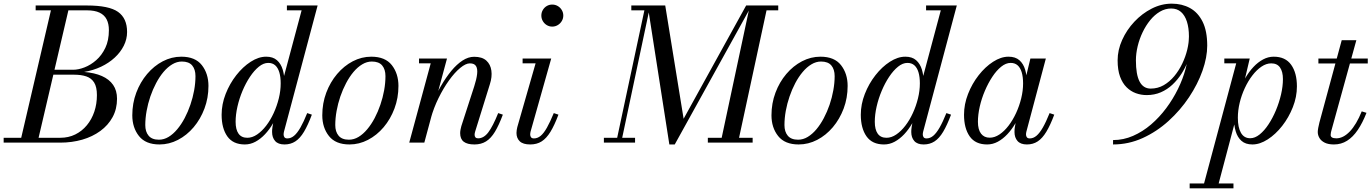

<svg xmlns="http://www.w3.org/2000/svg" viewBox="-65 -780 7504 1050"><path d="M-45 0V-26.5H51L213.5 -723.5H130V-750H410Q531 -750 580.5 -715Q630 -680 630 -605Q630 -566 612 -530Q594 -494 562.2 -464.8Q530.5 -435.5 487.8 -415.2Q445 -395 395 -386.5Q452 -382 492.2 -364.2Q532.5 -346.5 553.8 -315.5Q575 -284.5 575 -240Q575 -184 550.8 -139.5Q526.5 -95 483.8 -63.8Q441 -32.5 384.8 -16.2Q328.5 0 264.5 0ZM146 -26.5H264.5Q310 -26.5 346.8 -44.8Q383.5 -63 410 -95Q436.5 -127 450.8 -169.2Q465 -211.5 465 -260Q465 -304.5 449.8 -328.8Q434.5 -353 406.8 -362.2Q379 -371.5 341 -371.5H212L218 -398.5H335Q363.5 -398.5 397.2 -411.5Q431 -424.5 461.2 -451Q491.5 -477.5 511 -518.2Q530.5 -559 530.5 -615Q530.5 -650 518.2 -674Q506 -698 479.5 -710.8Q453 -723.5 410 -723.5H309Z M807 10Q731.5 10 695 -36Q658.5 -82 658.5 -149.5Q658.5 -215 680.2 -273Q702 -331 739.5 -375.2Q777 -419.5 825.2 -444.8Q873.5 -470 926.5 -470Q1002.5 -470 1038.8 -423.8Q1075 -377.5 1075 -310Q1075 -244.5 1053.2 -186.5Q1031.5 -128.5 994 -84.2Q956.5 -40 908.2 -15Q860 10 807 10ZM804 -16Q831.5 -16 856.8 -31.2Q882 -46.5 904.2 -73Q926.5 -99.5 944.8 -134Q963 -168.5 976.2 -207.2Q989.5 -246 996.8 -286.2Q1004 -326.5 1004 -363.5Q1004 -400.5 986 -422Q968 -443.5 929.5 -443.5Q902.5 -443.5 877 -428.2Q851.5 -413 829.2 -386.5Q807 -360 788.8 -325.5Q770.5 -291 757.2 -252.2Q744 -213.5 736.8 -173.5Q729.5 -133.5 729.5 -96Q729.5 -59.5 747.8 -37.8Q766 -16 804 -16Z M1491 10Q1456 10 1439.5 -9Q1423 -28 1423 -58Q1423 -62 1423.2 -69.5Q1423.5 -77 1425 -85L1440.5 -172L1476 -254L1475 -314.5L1584.5 -723.5H1504V-750H1672L1488 -60Q1486 -52 1486 -44Q1486 -36 1490.5 -29.5Q1495 -23 1506.5 -23Q1526 -23 1543.2 -37.5Q1560.5 -52 1578 -82.5Q1595.5 -113 1615 -161.5L1640.5 -153Q1619 -95.5 1597.5 -59.5Q1576 -23.5 1550.2 -6.8Q1524.5 10 1491 10ZM1274 10Q1209.5 10 1178.2 -34.2Q1147 -78.5 1147 -152.5Q1147 -210 1169 -266.2Q1191 -322.5 1227 -368.5Q1263 -414.5 1306 -442.2Q1349 -470 1390.5 -470Q1427.5 -470 1449.5 -450.8Q1471.5 -431.5 1481.2 -399Q1491 -366.5 1491 -326Q1491 -291 1483.5 -252.5Q1476 -214 1461.8 -176.5Q1447.5 -139 1428 -105.2Q1408.5 -71.5 1384.2 -45.8Q1360 -20 1332.2 -5Q1304.5 10 1274 10ZM1287.5 -26.5Q1314.5 -26.5 1341 -44.5Q1367.5 -62.5 1390.8 -92.8Q1414 -123 1431.8 -161.8Q1449.5 -200.5 1459.8 -242.2Q1470 -284 1470 -324Q1470 -359.5 1462.5 -384.5Q1455 -409.5 1440 -422.8Q1425 -436 1402 -436Q1376 -436 1350.5 -415.2Q1325 -394.5 1302 -360Q1279 -325.5 1261.2 -283.2Q1243.5 -241 1233.5 -197Q1223.5 -153 1223.5 -114Q1223.5 -71.5 1239.5 -49Q1255.5 -26.5 1287.5 -26.5Z M1846 10Q1770.5 10 1734 -36Q1697.5 -82 1697.5 -149.5Q1697.5 -215 1719.2 -273Q1741 -331 1778.5 -375.2Q1816 -419.5 1864.2 -444.8Q1912.5 -470 1965.5 -470Q2041.5 -470 2077.8 -423.8Q2114 -377.5 2114 -310Q2114 -244.5 2092.2 -186.5Q2070.5 -128.5 2033 -84.2Q1995.5 -40 1947.2 -15Q1899 10 1846 10ZM1843 -16Q1870.5 -16 1895.8 -31.2Q1921 -46.5 1943.2 -73Q1965.5 -99.5 1983.8 -134Q2002 -168.5 2015.2 -207.2Q2028.5 -246 2035.8 -286.2Q2043 -326.5 2043 -363.5Q2043 -400.5 2025 -422Q2007 -443.5 1968.5 -443.5Q1941.5 -443.5 1916 -428.2Q1890.5 -413 1868.2 -386.5Q1846 -360 1827.8 -325.5Q1809.5 -291 1796.2 -252.2Q1783 -213.5 1775.8 -173.5Q1768.5 -133.5 1768.5 -96Q1768.5 -59.5 1786.8 -37.8Q1805 -16 1843 -16Z M2529.5 10Q2490.5 10 2471 -5Q2451.5 -20 2451.5 -52Q2451.5 -61.5 2453.8 -72.8Q2456 -84 2458 -90.5L2528.5 -308Q2541 -346.5 2544.2 -374.8Q2547.5 -403 2538.5 -418.2Q2529.5 -433.5 2504.5 -433.5Q2482 -433.5 2451.8 -408.5Q2421.5 -383.5 2390.8 -340.8Q2360 -298 2333.5 -244.2Q2307 -190.5 2291 -133H2272Q2284 -176 2303.5 -222.8Q2323 -269.5 2348.5 -313.2Q2374 -357 2403.2 -392.5Q2432.5 -428 2464.2 -448.8Q2496 -469.5 2528 -469.5Q2571.5 -469.5 2594.5 -448.8Q2617.5 -428 2622.2 -393.8Q2627 -359.5 2614 -319.5L2533.5 -60.5Q2532 -56 2531.2 -51.2Q2530.5 -46.5 2530.5 -42.5Q2530.5 -34.5 2535 -29Q2539.5 -23.5 2549.5 -23.5Q2580.5 -23.5 2605.2 -56Q2630 -88.5 2659.5 -161.5L2685 -153Q2663.5 -95.5 2641.8 -59.5Q2620 -23.5 2593.2 -6.8Q2566.5 10 2529.5 10ZM2173 0 2290.5 -433.5H2226.5V-460H2379.5L2255.5 0Z M2834.5 10Q2795.5 10 2777.5 -7.2Q2759.5 -24.5 2759.5 -53Q2759.5 -60.5 2760.8 -68.8Q2762 -77 2764 -85L2864 -433.5H2793V-460H2949.5L2836.5 -60Q2835.5 -56 2835 -51.8Q2834.5 -47.5 2834.5 -44Q2834.5 -35.5 2839.2 -29.2Q2844 -23 2855 -23Q2874.5 -23 2891.8 -37.2Q2909 -51.5 2926.2 -82.2Q2943.5 -113 2963.5 -161.5L2989 -153Q2967.5 -95.5 2945.5 -59.5Q2923.5 -23.5 2897.2 -6.8Q2871 10 2834.5 10ZM2955 -634.5Q2938.5 -634.5 2925 -642.8Q2911.5 -651 2903.5 -664.8Q2895.5 -678.5 2895.5 -695Q2895.5 -711.5 2903.5 -725.2Q2911.5 -739 2925 -747Q2938.5 -755 2955 -755Q2971.5 -755 2985.2 -747Q2999 -739 3007.2 -725.2Q3015.5 -711.5 3015.5 -695Q3015.5 -678.5 3007.2 -664.8Q2999 -651 2985.2 -642.8Q2971.5 -634.5 2955 -634.5Z M3595.5 10 3477 -750H3573L3673.5 -130.5L4015.5 -750H4045.5L3625 10ZM3237.5 0V-26.5H3408V0ZM3304.5 0 3459 -723.5H3387.5V-750H3491L3332 0ZM3806 0V-26.5H4051V0ZM3876 0 4036 -750H4191V-723.5H4127L3971 0Z M4302.5 10Q4227 10 4190.5 -36Q4154 -82 4154 -149.5Q4154 -215 4175.8 -273Q4197.5 -331 4235 -375.2Q4272.5 -419.5 4320.8 -444.8Q4369 -470 4422 -470Q4498 -470 4534.2 -423.8Q4570.5 -377.5 4570.5 -310Q4570.5 -244.5 4548.8 -186.5Q4527 -128.5 4489.5 -84.2Q4452 -40 4403.8 -15Q4355.5 10 4302.5 10ZM4299.5 -16Q4327 -16 4352.2 -31.2Q4377.5 -46.5 4399.8 -73Q4422 -99.5 4440.2 -134Q4458.5 -168.5 4471.8 -207.2Q4485 -246 4492.2 -286.2Q4499.5 -326.5 4499.5 -363.5Q4499.5 -400.5 4481.5 -422Q4463.5 -443.5 4425 -443.5Q4398 -443.5 4372.5 -428.2Q4347 -413 4324.8 -386.5Q4302.5 -360 4284.2 -325.5Q4266 -291 4252.8 -252.2Q4239.5 -213.5 4232.2 -173.5Q4225 -133.5 4225 -96Q4225 -59.5 4243.2 -37.8Q4261.5 -16 4299.5 -16Z M4986.5 10Q4951.5 10 4935 -9Q4918.5 -28 4918.5 -58Q4918.5 -62 4918.8 -69.5Q4919 -77 4920.5 -85L4936 -172L4971.5 -254L4970.5 -314.5L5080 -723.5H4999.5V-750H5167.5L4983.5 -60Q4981.5 -52 4981.5 -44Q4981.5 -36 4986 -29.5Q4990.5 -23 5002 -23Q5021.5 -23 5038.8 -37.5Q5056 -52 5073.5 -82.5Q5091 -113 5110.5 -161.5L5136 -153Q5114.5 -95.5 5093 -59.5Q5071.5 -23.5 5045.8 -6.8Q5020 10 4986.5 10ZM4769.5 10Q4705 10 4673.8 -34.2Q4642.5 -78.5 4642.5 -152.5Q4642.5 -210 4664.5 -266.2Q4686.5 -322.5 4722.5 -368.5Q4758.5 -414.5 4801.5 -442.2Q4844.5 -470 4886 -470Q4923 -470 4945 -450.8Q4967 -431.5 4976.8 -399Q4986.5 -366.5 4986.5 -326Q4986.5 -291 4979 -252.5Q4971.5 -214 4957.2 -176.5Q4943 -139 4923.5 -105.2Q4904 -71.5 4879.8 -45.8Q4855.5 -20 4827.8 -5Q4800 10 4769.5 10ZM4783 -26.5Q4810 -26.5 4836.5 -44.5Q4863 -62.5 4886.2 -92.8Q4909.5 -123 4927.2 -161.8Q4945 -200.5 4955.2 -242.2Q4965.5 -284 4965.5 -324Q4965.5 -359.5 4958 -384.5Q4950.5 -409.5 4935.5 -422.8Q4920.5 -436 4897.5 -436Q4871.5 -436 4846 -415.2Q4820.5 -394.5 4797.5 -360Q4774.5 -325.5 4756.8 -283.2Q4739 -241 4729 -197Q4719 -153 4719 -114Q4719 -71.5 4735 -49Q4751 -26.5 4783 -26.5Z M5333.5 10Q5269 10 5238 -34.2Q5207 -78.5 5207 -152.5Q5207 -210 5229 -266.2Q5251 -322.5 5287 -368.5Q5323 -414.5 5366 -442.2Q5409 -470 5450.5 -470Q5488 -470 5510 -450.5Q5532 -431 5541.5 -398.2Q5551 -365.5 5551 -326Q5551 -291 5543.5 -252.5Q5536 -214 5521.8 -176.5Q5507.5 -139 5487.8 -105.2Q5468 -71.5 5443.8 -45.8Q5419.5 -20 5391.8 -5Q5364 10 5333.5 10ZM5347.5 -27Q5374.5 -27 5401 -44.8Q5427.5 -62.5 5450.8 -93Q5474 -123.5 5491.8 -162Q5509.5 -200.5 5519.8 -242.2Q5530 -284 5530 -324Q5530 -359.5 5522.5 -384.5Q5515 -409.5 5500 -422.8Q5485 -436 5462 -436Q5436 -436 5410.2 -415.2Q5384.5 -394.5 5361.8 -360Q5339 -325.5 5321 -283.2Q5303 -241 5293 -197Q5283 -153 5283 -114Q5283 -71.5 5300 -49.2Q5317 -27 5347.5 -27ZM5551 10Q5516 10 5499.5 -9Q5483 -28 5483 -58Q5483 -66.5 5483.5 -73.2Q5484 -80 5485 -85L5500.5 -172L5527.5 -251L5542.5 -346L5570 -460H5654.5L5548 -60Q5546 -52.5 5546 -44Q5546 -35.5 5550.8 -29.2Q5555.5 -23 5566.5 -23Q5586 -23 5603.2 -37.5Q5620.5 -52 5638 -82.5Q5655.5 -113 5675 -161.5L5700.5 -153Q5679 -95.5 5657.2 -59.5Q5635.5 -23.5 5610 -6.8Q5584.5 10 5551 10Z M6022 10V-14Q6079 -14 6131.5 -37Q6184 -60 6229.8 -99.2Q6275.5 -138.5 6312.8 -188.5Q6350 -238.5 6377 -293.5Q6404 -348.5 6418.5 -402.8Q6433 -457 6433 -504.5L6437 -580Q6437 -627 6426 -661.5Q6415 -696 6393.5 -714.8Q6372 -733.5 6340 -733.5Q6307.5 -733.5 6278.2 -716.2Q6249 -699 6225 -669.5Q6201 -640 6183.5 -603.2Q6166 -566.5 6156.5 -526.8Q6147 -487 6147 -450Q6147 -372 6167.2 -333.8Q6187.5 -295.5 6228 -295.5Q6266.5 -295.5 6298.8 -314Q6331 -332.5 6356.8 -363.5Q6382.5 -394.5 6400.5 -432.2Q6418.5 -470 6427.8 -508.5Q6437 -547 6437 -580H6459.5Q6459.5 -551 6452.5 -516Q6445.5 -481 6431.2 -445Q6417 -409 6395.8 -376Q6374.5 -343 6346.5 -316.8Q6318.5 -290.5 6283.2 -275.2Q6248 -260 6206 -260Q6175.5 -260 6147 -270.2Q6118.5 -280.5 6096 -302.8Q6073.5 -325 6060.2 -361.2Q6047 -397.5 6047 -450Q6047 -506.5 6071.8 -561.5Q6096.5 -616.5 6138.5 -661.2Q6180.5 -706 6233.5 -733Q6286.5 -760 6343 -760Q6399 -760 6442.8 -736Q6486.5 -712 6511.8 -661.2Q6537 -610.5 6537 -530.5Q6537 -466.5 6511 -393Q6485 -319.5 6437.5 -248.2Q6390 -177 6325.5 -118.5Q6261 -60 6184 -25Q6107 10 6022 10Z M6512.5 250 6695.5 -433.5H6630.5V-460H6769.5L6730 -292.5L6706.5 -213L6700.5 -158L6592.5 250ZM6441 250V223.5H6680.5V250ZM6772 -24Q6798 -24 6823.8 -44.8Q6849.5 -65.5 6872.2 -100Q6895 -134.5 6912.8 -177Q6930.5 -219.5 6940.8 -263.8Q6951 -308 6951 -347.5Q6951 -388 6935.2 -410.8Q6919.5 -433.5 6887 -433.5Q6860 -433.5 6833.5 -415.5Q6807 -397.5 6783.8 -367.2Q6760.5 -337 6742.5 -298.2Q6724.5 -259.5 6714.5 -217.8Q6704.5 -176 6704.5 -136Q6704.5 -83 6721.5 -53.5Q6738.5 -24 6772 -24ZM6784 10Q6746.5 10 6724.5 -9.5Q6702.5 -29 6692.8 -61.8Q6683 -94.5 6683 -134Q6683 -169 6690.8 -207.5Q6698.5 -246 6712.5 -283.5Q6726.5 -321 6746.2 -354.8Q6766 -388.5 6790.2 -414.2Q6814.5 -440 6842.5 -455Q6870.5 -470 6900.5 -470Q6964.5 -470 6996 -425.8Q7027.5 -381.5 7027.5 -307.5Q7027.5 -250 7005.2 -193.8Q6983 -137.5 6947 -91.5Q6911 -45.5 6868 -17.8Q6825 10 6784 10Z M7230 10Q7199 10 7179.5 0.2Q7160 -9.5 7150.8 -25.2Q7141.5 -41 7141.5 -58Q7141.5 -66 7144 -80.5Q7146.5 -95 7150.5 -110L7272.5 -560H7352.5L7216.5 -67.5Q7215 -62.5 7213.5 -55.8Q7212 -49 7212 -42Q7212 -23.5 7243 -23.5Q7262 -23.5 7280.5 -33Q7299 -42.5 7316.8 -61Q7334.5 -79.5 7351 -107.2Q7367.5 -135 7382 -171L7408 -163Q7386.5 -108 7360.2 -69.2Q7334 -30.5 7301.8 -10.2Q7269.5 10 7230 10ZM7145 -433V-460H7415V-433Z"/></svg>

Font: Bodoni Moda 9pt
Style: Italic
Weight: 400
Italic angle: -13°
Designer: Owen Earl
Foundry: indestructible type
Version: Version 2.005